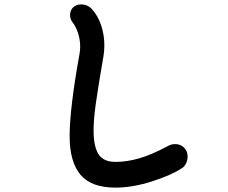

<svg xmlns="http://www.w3.org/2000/svg" viewBox="-20 -816 1040 874"><path d="M297 -196Q297 -322 342 -571Q345 -588 345 -604Q345 -637 334.5 -667.5Q324 -698 307 -719Q299 -732 299 -747Q299 -769 313 -782.5Q327 -796 349 -796Q363 -796 376 -790.5Q389 -785 397 -776Q425 -746 440 -702Q455 -658 455 -610Q455 -583 451 -560Q426 -416 416 -343.5Q406 -271 406 -223Q406 -149 428.5 -114Q451 -79 506 -79Q557 -79 613 -95Q669 -111 746 -152Q759 -160 778 -160Q802 -160 818 -144Q834 -128 834 -104Q834 -87 827 -72.5Q820 -58 809 -51Q759 -18 671 10Q583 38 505 38Q395 38 346 -21Q297 -80 297 -196Z"/></svg>

Font: Tsukimi Rounded SemiBold
Style: Regular
Weight: 600
Designer: Takashi Funayama
Foundry: Takashi Funayama
Version: Version 1.032; ttfautohint (v1.8.3)